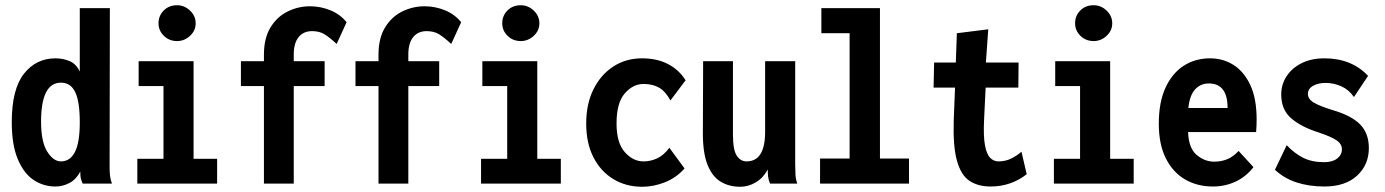

<svg xmlns="http://www.w3.org/2000/svg" viewBox="-20 -702 5296 734"><path d="M192 11Q146 11 108.5 -14Q71 -39 48 -93.5Q25 -148 25 -235Q25 -361 71.5 -420Q118 -479 192 -479Q222 -479 247 -468Q272 -457 285 -428V-671H400L399 -62Q399 -46 400.5 -31Q402 -16 408 0H296Q290 -14 288.5 -22Q287 -30 287 -46Q271 -16 245.5 -2.5Q220 11 192 11ZM213 -85Q248 -85 266.5 -121Q285 -157 285 -234Q285 -314 267.5 -350Q250 -386 213 -386Q137 -386 137 -237Q137 -160 160.5 -122.5Q184 -85 213 -85Z M505 0V-95H605V-373H510V-468H720V-95H810V0ZM657 -545Q627 -545 606.5 -565Q586 -585 586 -613Q586 -642 606 -662Q626 -682 657 -682Q685 -682 706.5 -661.5Q728 -641 728 -613Q728 -585 706.5 -565Q685 -545 657 -545Z M989 0V-373H901V-468H989V-493Q989 -556 1014 -597Q1039 -638 1079.5 -658Q1120 -678 1165 -678Q1206 -678 1243.5 -662.5Q1281 -647 1305 -617L1267 -534Q1240 -559 1220.5 -571Q1201 -583 1173 -583Q1140 -583 1121.5 -560Q1103 -537 1103 -494V-468H1221V-373H1103V0Z M1427 0V-373H1339V-468H1427V-493Q1427 -556 1452 -597Q1477 -638 1517.5 -658Q1558 -678 1603 -678Q1644 -678 1681.5 -662.5Q1719 -647 1743 -617L1705 -534Q1678 -559 1658.5 -571Q1639 -583 1611 -583Q1578 -583 1559.5 -560Q1541 -537 1541 -494V-468H1659V-373H1541V0Z M1819 0V-95H1919V-373H1824V-468H2034V-95H2124V0ZM1971 -545Q1941 -545 1920.5 -565Q1900 -585 1900 -613Q1900 -642 1920 -662Q1940 -682 1971 -682Q1999 -682 2020.5 -661.5Q2042 -641 2042 -613Q2042 -585 2020.5 -565Q1999 -545 1971 -545Z M2435 12Q2373 12 2324.5 -17.5Q2276 -47 2248.5 -101Q2221 -155 2221 -230Q2221 -305 2249 -361Q2277 -417 2325 -448Q2373 -479 2434 -479Q2492 -479 2534 -457Q2576 -435 2601 -395L2543 -318Q2524 -353 2499.5 -367Q2475 -381 2440 -381Q2400 -381 2368.5 -345Q2337 -309 2337 -230Q2337 -156 2368.5 -120.5Q2400 -85 2440 -85Q2467 -85 2492 -96.5Q2517 -108 2539 -137L2597 -58Q2565 -22 2521.5 -5Q2478 12 2435 12Z M2810 12Q2767 12 2735 -7.5Q2703 -27 2685 -71.5Q2667 -116 2667 -192L2668 -468H2782V-188Q2782 -129 2796.5 -107Q2811 -85 2834 -85Q2905 -85 2905 -198V-468H3020V-74Q3020 -52 3021 -34.5Q3022 -17 3028 0H2924Q2918 -13 2916.5 -26Q2915 -39 2915 -54Q2898 -22 2869.5 -5Q2841 12 2810 12Z M3115 0V-96H3228V-575H3120V-671H3344V-96H3455V0Z M3767 11Q3719 11 3686.5 -10.5Q3654 -32 3638.5 -87Q3623 -142 3626 -241L3631 -367H3549L3551 -463H3634L3638 -575L3758 -590L3749 -463H3874L3873 -367H3748L3742 -243Q3739 -181 3745.5 -146.5Q3752 -112 3765.5 -98.5Q3779 -85 3797 -85Q3824 -85 3846 -96Q3868 -107 3885 -122L3905 -36Q3845 11 3767 11Z M4009 0V-95H4109V-373H4014V-468H4224V-95H4314V0ZM4161 -545Q4131 -545 4110.5 -565Q4090 -585 4090 -613Q4090 -642 4110 -662Q4130 -682 4161 -682Q4189 -682 4210.5 -661.5Q4232 -641 4232 -613Q4232 -585 4210.5 -565Q4189 -545 4161 -545Z M4617 11Q4557 11 4510.5 -16Q4464 -43 4437 -96.5Q4410 -150 4410 -229Q4410 -311 4435.5 -366.5Q4461 -422 4505 -450.5Q4549 -479 4606 -479Q4656 -479 4696 -453.5Q4736 -428 4760 -376.5Q4784 -325 4784 -245Q4784 -235 4783.5 -221Q4783 -207 4782 -197H4522Q4524 -136 4554.5 -110Q4585 -84 4622 -84Q4649 -84 4672 -93.5Q4695 -103 4715 -125L4772 -63Q4743 -26 4703 -7.5Q4663 11 4617 11ZM4523 -289H4673Q4673 -383 4601 -383Q4570 -383 4549 -360.5Q4528 -338 4523 -289Z M5043 11Q4985 11 4937 -4.5Q4889 -20 4854 -53L4899 -147Q4927 -117 4960.5 -99.5Q4994 -82 5042 -82Q5074 -82 5092 -96Q5110 -110 5110 -131Q5110 -152 5089 -166Q5068 -180 5020 -196Q4956 -216 4917 -249Q4878 -282 4878 -341Q4878 -379 4898.5 -410.5Q4919 -442 4956 -460.5Q4993 -479 5043 -479Q5147 -479 5210 -412L5156 -331Q5137 -359 5108 -372Q5079 -385 5047 -385Q5020 -385 5000 -374Q4980 -363 4980 -343Q4980 -323 5003 -309.5Q5026 -296 5075 -281Q5147 -260 5180 -226Q5213 -192 5213 -136Q5213 -72 5168 -30.5Q5123 11 5043 11Z"/></svg>

Font: Inconsolata SemiCondensed ExtraBold
Style: Regular
Weight: 800
Width: 4
Monospace: yes
Designer: Raph Levien, Cyreal, Brenton Simpson
Foundry: Raph Levien, Cyreal, Google
Version: Version 3.100; ttfautohint (v1.8.4.7-5d5b)